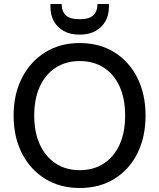

<svg xmlns="http://www.w3.org/2000/svg" viewBox="-20 -927 795 959"><path d="M378 12Q280 12 206 -33.5Q132 -79 90 -160.5Q48 -242 48 -350Q48 -457 90 -538.5Q132 -620 206 -666Q280 -712 378 -712Q477 -712 551 -666Q625 -620 666 -538.5Q707 -457 707 -350Q707 -242 666 -160.5Q625 -79 551 -33.5Q477 12 378 12ZM378 -77Q447 -77 498 -110Q549 -143 577 -204Q605 -265 605 -350Q605 -435 577 -496Q549 -557 498 -589.5Q447 -622 378 -622Q310 -622 259 -589.5Q208 -557 179.5 -496Q151 -435 151 -350Q151 -265 179.5 -204Q208 -143 259 -110Q310 -77 378 -77ZM378 -754Q331 -754 298.5 -772Q266 -790 249 -821Q232 -852 232 -892V-907H288Q288 -871 308.5 -851Q329 -831 378 -831Q426 -831 446.5 -851Q467 -871 467 -907H524V-892Q524 -852 506.5 -821Q489 -790 456.5 -772Q424 -754 378 -754Z"/></svg>

Font: DM Sans 10pt Medium
Style: Regular
Weight: 500
Version: Version 4.004;gftools[0.9.30]